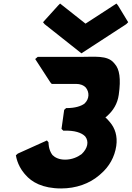

<svg xmlns="http://www.w3.org/2000/svg" viewBox="-20 -1038 741 1080"><path d="M275 -166C252 -196 253 -235 253 -235V-237L244 -248L80 -174L69 -164L70 -162C70 -162 76 -111 116 -63L123 -55C158 -14 219 22 324 22C408 22 483 -5 538 -52L547 -60C594 -100 625 -155 634 -217C642 -272 627 -317 599 -350L593 -357C586 -365 581 -371 573 -377L574 -378L582 -385C616 -415 641 -454 648 -505C661 -596 652 -649 626 -678L620 -685C583 -728 512 -718 431 -718H192L178 -706L263 -575L271 -566H408C431 -566 450 -559 463 -545C483 -520 484 -482 455 -455C436 -441 403 -430 355 -430H352L341 -420L326 -313L336 -303H338C400 -305 438 -292 459 -271C482 -242 473 -203 439 -171C416 -154 384 -140 346 -140C312 -140 289 -152 275 -166ZM701 -913 644 -1007 635 -1018 461 -905 318 -1018 307 -1007 222 -913 231 -902 438 -738 690 -902Z"/></svg>

Font: Hussar Woodtype
Style: UltraObl
Weight: 900
Foundry: Cannot Into Space Fonts
Version: Version 1.07